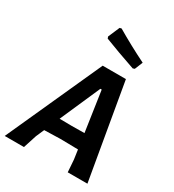

<svg xmlns="http://www.w3.org/2000/svg" viewBox="-229 -1006 1020 1124"><g transform="rotate(30 281.5 -443.5)"><path d="M258 -887Q356 -829 465 -775L443 -721L431 -717Q306 -760 217 -795L213 -807L246 -884ZM428 -643 539 0H406L400 -83L391 -146L270 -148L163 -145L139 -90L110 0H-20L271 -643ZM327 -519 208 -248 291 -247 376 -248 336 -519Z"/></g></svg>

Font: Alegreya Sans
Style: Bold Italic
Weight: 700
Italic angle: -7°
Designer: Juan Pablo del Peral
Foundry: Huerta Tipografica
Version: Version 2.007